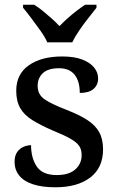

<svg xmlns="http://www.w3.org/2000/svg" viewBox="-20 -786 499 816"><path d="M215 10Q160 10 121 -2.5Q82 -15 62 -39.5Q42 -64 42 -98Q42 -125 53.5 -140.5Q65 -156 81 -162.5Q97 -169 112 -169Q112 -114 136.5 -78Q161 -42 221 -42Q273 -42 300 -66Q327 -90 327 -127Q327 -151 316 -166.5Q305 -182 278.5 -197Q252 -212 205 -231Q152 -254 117.5 -275.5Q83 -297 66 -326.5Q49 -356 49 -400Q49 -471 102.5 -508.5Q156 -546 244 -546Q296 -546 329.5 -533Q363 -520 380 -499Q397 -478 397 -453Q397 -425 377.5 -408Q358 -391 319 -391Q319 -441 297 -468.5Q275 -496 231 -496Q184 -496 162 -475Q140 -454 140 -421Q140 -385 168 -365Q196 -345 263 -319Q317 -298 351 -276Q385 -254 401.5 -224.5Q418 -195 418 -151Q418 -73 363.5 -31.5Q309 10 215 10ZM181 -606Q171 -629 152 -655.5Q133 -682 113.5 -708Q94 -734 78 -753V-766H125Q143 -755 162 -739.5Q181 -724 199.5 -707.5Q218 -691 233 -675Q248 -691 266.5 -707.5Q285 -724 305 -739.5Q325 -755 342 -766H390V-753Q375 -734 354.5 -708Q334 -682 316 -655.5Q298 -629 287 -606Z"/></svg>

Font: Noto Serif Hebrew Medium
Style: Regular
Weight: 500
Version: Version 2.003